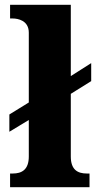

<svg xmlns="http://www.w3.org/2000/svg" viewBox="-20 -780 404 800"><path d="M22 0H353V-57H342C303 -57 275 -73 275 -128V-389L360 -442V-517L275 -463V-760H22V-703H33C54 -703 100 -695 100 -644V-353L19 -303V-231L100 -280V-128C100 -73 71 -57 33 -57H22Z"/></svg>

Font: Noto Serif Myanmar ExtraBold
Style: Regular
Weight: 800
Designer: Ben Mitchell and the Monotype Design Team
Foundry: Monotype Imaging Inc.
Version: Version 2.106